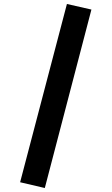

<svg xmlns="http://www.w3.org/2000/svg" viewBox="-20 -834 560 964"><path d="M316 -814 439 -786 205 110 81 81Z"/></svg>

Font: FiraGO SemiBold
Style: Regular
Weight: 600
Designer: bBox Type
Foundry: bBox Type GmbH
Version: Version 1.001;PS 001.001;hotconv 1.0.88;makeotf.lib2.5.64775